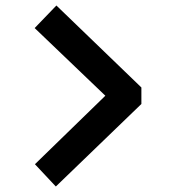

<svg xmlns="http://www.w3.org/2000/svg" viewBox="-20 -689 640 698"><path d="M185 -669 494 -371V-311L183 -11L107 -92L363 -341L106 -587Z"/></svg>

Font: Kode Mono
Style: Bold
Weight: 700
Monospace: yes
Designer: Isa Ozler
Foundry: Kadena LLC
Version: Version 1.206;gftools[0.9.28]